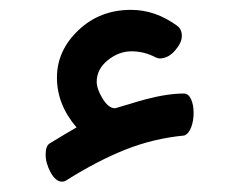

<svg xmlns="http://www.w3.org/2000/svg" viewBox="-20 -357 476 382"><path d="M79.1 -71.8Q114.3 -93.3 132.3 -103.5Q93.3 -148.9 93.3 -202.6Q93.3 -256.3 136 -296.9Q178.7 -337.4 240.7 -337.4Q289.1 -337.4 332.5 -305.7Q341.8 -298.8 341.8 -285.4Q341.8 -272 328.1 -256.3Q314.5 -240.7 297.4 -240.7Q294.9 -240.7 290 -242.7Q267.1 -254.9 241.7 -254.9Q216.3 -254.9 194.3 -237.1Q172.4 -219.2 172.4 -194.3Q172.4 -180.2 184.1 -160.9Q195.8 -141.6 209 -141.6Q213.4 -142.6 233.9 -148.9Q254.4 -155.3 269 -159.2Q313 -170.9 345.7 -170.9Q355 -170.9 360.1 -159.7Q365.2 -148.4 365.2 -132.6Q365.2 -116.7 360.4 -103.8Q355.5 -90.8 346.7 -87.4Q285.2 -81.5 229.5 -59.3Q173.8 -37.1 113.3 1Q108.4 4.4 103.5 4.4Q90.8 4.4 80.8 -13.9Q70.8 -32.2 70.8 -49.6Q70.8 -66.9 79.1 -71.8Z"/></svg>

Font: Behdad
Style: Regular
Weight: 400
Designer: Mohammad Saleh Souzanchi
Foundry: http://font-store.ir
Version: Version:1.0.1;RFB:1.2.5;Building:2018-09-04 19:53:52.209180